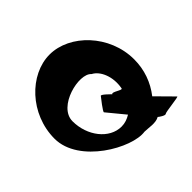

<svg xmlns="http://www.w3.org/2000/svg" viewBox="-142 -724 874 874"><g transform="rotate(-45 295.0 -287.0)"><path d="M24 -283C24 -125 245 -2 336 -16C362 -16 400 -6 426 -21C430 -17 456 1 462 -5C468 -11 559 -19 555 -24L475 -105C514 -155 536 -215 536 -282C536 -440 408 -570 279 -570C150 -570 24 -441 24 -283ZM138 -281C138 -376 313 -417 351 -372C389 -353 414 -294 402 -230C402 -216 358 -253 353 -240C349 -244 316 -278 311 -272C306 -266 265 -214 268 -209L338 -124C320 -113 301 -106 279 -106C201 -106 138 -187 138 -281Z"/></g></svg>

Font: Ampere
Style: SCCnd
Weight: 400
Version: Version 1